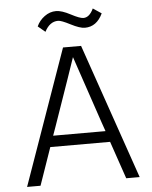

<svg xmlns="http://www.w3.org/2000/svg" viewBox="-58 -905 753 953"><g transform="rotate(-5 318.5 -428.5)"><path d="M204 -284 189 -242H450L435 -285L321 -622Q308 -582 204 -284ZM105 0H38L276 -674H366L599 0H532L468 -187H170ZM263 -808Q221 -808 196 -759L160 -789Q173 -818 199.5 -837.5Q226 -857 257 -857Q285 -857 328.5 -834Q372 -811 390 -811Q420 -811 440 -854L482 -826Q452 -762 393 -762Q368 -762 323.5 -785Q279 -808 263 -808Z"/></g></svg>

Font: Hind Madurai Light
Style: Regular
Weight: 300
Designer: Jyotish Sonowal
Foundry: Indian Type Foundry
Version: Version 1.001;PS 1.0;hotconv 1.0.86;makeotf.lib2.5.63406; tt